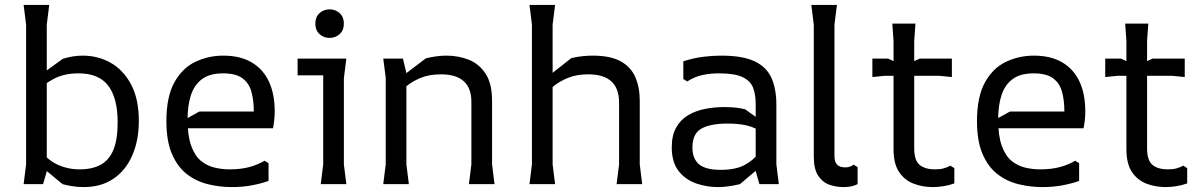

<svg xmlns="http://www.w3.org/2000/svg" viewBox="-20 -748 4881 780"><path d="M320 12Q293 12 270.5 8Q248 4 234 0L134 -83V-148Q171 -99 213 -79.5Q255 -60 304 -60Q355 -60 389.5 -79Q424 -98 441 -140Q458 -182 458 -251Q458 -349 420 -399.5Q382 -450 299 -450Q241 -450 199 -428Q157 -406 130 -377V-433L235 -509Q254 -515 274 -518.5Q294 -522 316 -522Q378 -522 429.5 -493Q481 -464 512.5 -405Q544 -346 544 -257Q544 -178 517.5 -117Q491 -56 441 -22Q391 12 320 12ZM76 0 86 -80V-648L76 -728H180L170 -648V-52L155 0Z M656 -256Q656 -355 688.5 -413.5Q721 -472 774 -497Q827 -522 887 -522Q956 -522 1002.5 -494.5Q1049 -467 1072.5 -416.5Q1096 -366 1096 -296Q1096 -276 1094 -259Q1092 -242 1089 -227H700V-245L790 -295H1011Q1011 -340 1001.5 -375Q992 -410 965 -430Q938 -450 886 -450Q832 -450 800.5 -426.5Q769 -403 755.5 -361Q742 -319 742 -263Q742 -196 757 -155Q772 -114 797 -94Q822 -74 852 -67Q882 -60 912 -60Q959 -60 993.5 -69.5Q1028 -79 1055 -95L1071 -85V-13Q1040 -2 1002.5 5Q965 12 921 12Q873 12 825.5 0.5Q778 -11 740 -40Q702 -69 679 -121.5Q656 -174 656 -256Z M1319 -594Q1295 -594 1278 -609.5Q1261 -625 1261 -652Q1261 -679 1278 -694.5Q1295 -710 1319 -710Q1343 -710 1360 -694.5Q1377 -679 1377 -652Q1377 -625 1360 -609.5Q1343 -594 1319 -594ZM1283 0 1293 -80V-442H1189V-510H1387L1377 -430V-80L1387 0Z M1885 0 1895 -80V-335Q1895 -390 1864 -418Q1833 -446 1772 -446Q1724 -446 1690 -432Q1656 -418 1634.5 -400.5Q1613 -383 1602 -371V-429L1710 -511Q1730 -516 1751 -519Q1772 -522 1794 -522Q1842 -522 1884 -505.5Q1926 -489 1952.5 -449Q1979 -409 1979 -338V-80L1989 0ZM1537 0 1547 -80V-432L1537 -510H1617L1631 -451V-80L1641 0Z M2485 0 2495 -80V-331Q2495 -389 2463.5 -417.5Q2432 -446 2370 -446Q2322 -446 2287 -431.5Q2252 -417 2229 -398Q2206 -379 2193 -364V-427L2301 -512Q2327 -518 2348.5 -520Q2370 -522 2388 -522Q2460 -522 2501.5 -499Q2543 -476 2561 -434.5Q2579 -393 2579 -339V-80L2589 0ZM2131 0 2141 -80V-648L2131 -728H2235L2225 -648V-80L2235 0Z M3065 0 3050 -53V-325Q3050 -365 3039 -392.5Q3028 -420 2996 -435Q2964 -450 2901 -450Q2864 -450 2832.5 -443Q2801 -436 2772 -417L2756 -427V-499Q2800 -513 2838.5 -517.5Q2877 -522 2910 -522Q2997 -522 3045.5 -499Q3094 -476 3114 -431.5Q3134 -387 3134 -322V-80L3144 0ZM2896 12Q2852 12 2809 -2.5Q2766 -17 2737.5 -52.5Q2709 -88 2709 -150Q2709 -198 2727 -230Q2745 -262 2775.5 -280Q2806 -298 2844 -305.5Q2882 -313 2922 -313Q2946 -313 2966.5 -311Q2987 -309 3007 -304L3059 -267V-221Q3033 -235 3003.5 -240.5Q2974 -246 2936 -246Q2866 -246 2829.5 -225.5Q2793 -205 2793 -149Q2793 -103 2820 -80.5Q2847 -58 2907 -58Q2969 -58 3005.5 -78Q3042 -98 3062 -126L3082 -81L2986 0Q2966 5 2943 8.5Q2920 12 2896 12Z M3464 -69V0Q3454 5 3441 8.5Q3428 12 3407 12Q3377 12 3349.5 2.5Q3322 -7 3304 -34Q3286 -61 3286 -112V-648L3276 -728H3380L3370 -648V-113Q3370 -91 3380.5 -79.5Q3391 -68 3414 -68Q3425 -68 3433 -71Q3441 -74 3448 -79Z M3610 -143V-582L3605 -652H3699L3694 -582V-145Q3694 -97 3715.5 -78.5Q3737 -60 3779 -60Q3799 -60 3813.5 -64Q3828 -68 3841 -75L3857 -65V-3Q3835 5 3812.5 8.5Q3790 12 3769 12Q3729 12 3692.5 -1.5Q3656 -15 3633 -48.5Q3610 -82 3610 -143ZM3524 -435V-510H3588L3652 -480L3716 -510H3847V-435L3797 -440H3574Z M3949 -256Q3949 -355 3981.5 -413.5Q4014 -472 4067 -497Q4120 -522 4180 -522Q4249 -522 4295.5 -494.5Q4342 -467 4365.5 -416.5Q4389 -366 4389 -296Q4389 -276 4387 -259Q4385 -242 4382 -227H3993V-245L4083 -295H4304Q4304 -340 4294.5 -375Q4285 -410 4258 -430Q4231 -450 4179 -450Q4125 -450 4093.5 -426.5Q4062 -403 4048.5 -361Q4035 -319 4035 -263Q4035 -196 4050 -155Q4065 -114 4090 -94Q4115 -74 4145 -67Q4175 -60 4205 -60Q4252 -60 4286.5 -69.5Q4321 -79 4348 -95L4364 -85V-13Q4333 -2 4295.5 5Q4258 12 4214 12Q4166 12 4118.5 0.5Q4071 -11 4033 -40Q3995 -69 3972 -121.5Q3949 -174 3949 -256Z M4556 -143V-582L4551 -652H4645L4640 -582V-145Q4640 -97 4661.5 -78.5Q4683 -60 4725 -60Q4745 -60 4759.5 -64Q4774 -68 4787 -75L4803 -65V-3Q4781 5 4758.5 8.5Q4736 12 4715 12Q4675 12 4638.5 -1.5Q4602 -15 4579 -48.5Q4556 -82 4556 -143ZM4470 -435V-510H4534L4598 -480L4662 -510H4793V-435L4743 -440H4520Z"/></svg>

Font: AR One Sans
Style: Regular
Weight: 400
Designer: Niteesh Yadav
Foundry: Niteesh Yadav
Version: Version 1.001;gftools[0.9.33]